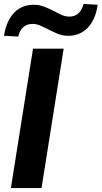

<svg xmlns="http://www.w3.org/2000/svg" viewBox="-23 -951 514 971"><path d="M32 0 144 -705H299L187 0ZM69 -766 -3 -770Q5 -821 25.5 -856Q46 -891 76.5 -909Q107 -927 147 -927Q176 -927 202.5 -916.5Q229 -906 252 -894Q272 -883 290.5 -875Q309 -867 327 -867Q356 -867 373.5 -883.5Q391 -900 400 -931L471 -927Q460 -851 420.5 -810.5Q381 -770 323 -770Q292 -770 266.5 -781Q241 -792 218 -804Q198 -814 179.5 -822Q161 -830 142 -830Q113 -830 95 -814Q77 -798 69 -766Z"/></svg>

Font: Nunito Sans 12pt ExtraBold
Style: Italic
Weight: 800
Italic angle: -9°
Designer: Vernon Adams
Foundry: Vernon Adams
Version: Version 3.101;gftools[0.9.27]